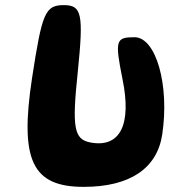

<svg xmlns="http://www.w3.org/2000/svg" viewBox="-20 -778 660 748"><path d="M105 -475C56 -154 105 -50 306 -50C485 -50 592 -121 612 -254C641 -446 588 -633 504 -633C431 -633 427 -621 457 -471C494 -292 448 -201 332 -223C268 -235 260 -281 283 -498C306 -723 299 -758 229 -758C156 -758 144 -729 105 -475Z"/></svg>

Font: Hussar Skorodowane
Style: Ky
Weight: 700
Foundry: Cannot Into Space Fonts
Version: Version 0.892